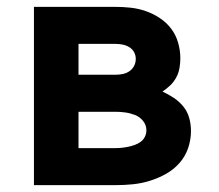

<svg xmlns="http://www.w3.org/2000/svg" viewBox="-20 -540 640 560"><path d="M79 0V-520H316Q339 -520 361.5 -517.5Q384 -515 405.5 -507.5Q427 -500 446.5 -487Q466 -474 479.5 -456Q493 -438 499.5 -415.5Q506 -393 506 -370Q506 -356 503.5 -341.5Q501 -327 494 -314Q487 -301 476.5 -291Q466 -281 454 -273Q471 -265 487 -254.5Q503 -244 515 -229Q527 -214 532 -195.5Q537 -177 537 -158Q537 -132 528.5 -107.5Q520 -83 503 -64Q486 -45 463.5 -32.5Q441 -20 416.5 -12.5Q392 -5 367 -2.5Q342 0 316 0ZM209 -322H316Q327 -322 337.5 -324Q348 -326 357 -332Q366 -338 371 -347.5Q376 -357 376 -368Q376 -379 371 -388Q366 -397 357 -402.5Q348 -408 337.5 -410Q327 -412 316 -412H209ZM209 -108H316Q326 -108 335.5 -109Q345 -110 354.5 -112Q364 -114 373.5 -117.5Q383 -121 390.5 -126.5Q398 -132 402.5 -141Q407 -150 407 -160Q407 -175 397.5 -187Q388 -199 374 -204.5Q360 -210 345.5 -212Q331 -214 316 -214H209Z"/></svg>

Font: Iosevka Extrabold Extended
Style: Regular
Weight: 800
Width: 7
Monospace: yes
Designer: Belleve Invis
Foundry: Belleve Invis
Version: Version 32.5.0; ttfautohint (v1.8.4)